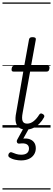

<svg xmlns="http://www.w3.org/2000/svg" viewBox="-20 -1030 428 1550"><path d="M190 16Q156 16 135 1.5Q114 -13 107.5 -44Q101 -75 111 -122L168 -452H89Q79 -452 75.5 -458Q72 -464 74 -476Q76 -489 81.5 -494.5Q87 -500 97 -500H176L214 -710Q216 -721 222.5 -725.5Q229 -730 243 -730Q258 -730 264.5 -725Q271 -720 269 -709L231 -500H363Q374 -500 377.5 -494Q381 -488 379 -476Q377 -463 371.5 -457.5Q366 -452 355 -452H223L163 -120Q154 -74 162.5 -53Q171 -32 199 -32Q227 -32 252 -52Q277 -72 297 -105Q303 -113 309.5 -114Q316 -115 326 -109Q336 -103 337.5 -96Q339 -89 335 -82Q320 -54 298 -32Q276 -10 249 3Q222 16 190 16ZM149 265Q129 265 102.5 259.5Q76 254 55 240Q47 234 47 226Q47 218 51 210Q57 202 63 199.5Q69 197 78 201Q92 207 110.5 213Q129 219 151 219Q182 219 198 206Q214 193 214 169Q214 145 195.5 134.5Q177 124 139 129Q130 130 125.5 128Q121 126 118 121Q115 114 115.5 108.5Q116 103 121 94L175 -4H220L158 107L142 94Q180 84 208.5 90.5Q237 97 253 116.5Q269 136 269 167Q269 196 254 218.5Q239 241 212.5 253Q186 265 149 265ZM0 490H388V500H0ZM0 -20H388V0H0ZM0 -505H388V-500H0ZM0 -1010H388V-1000H0Z"/></svg>

Font: Playwrite ZA Guides
Style: Regular
Weight: 400
Designer: Veronika Burian, José Scaglione
Foundry: TypeTogether
Version: Version 1.003